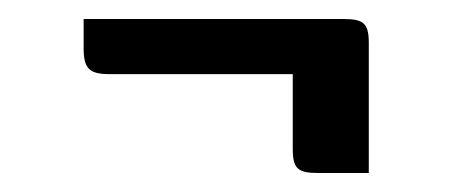

<svg xmlns="http://www.w3.org/2000/svg" viewBox="-20 -410 476 202"><path d="M68 -359C68 -338 74 -332 95 -332H288V-253C288 -232 294 -228 315 -228H368V-365C368 -386 362 -390 341 -390H68Z"/></svg>

Font: Rationale One
Style: Regular
Weight: 400
Designer: Cyreal (www.cyreal.org)
Foundry: Cyreal (www.cyreal.org)
Version: Version 1.001